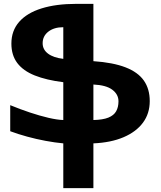

<svg xmlns="http://www.w3.org/2000/svg" viewBox="-20 -734 832 995"><path d="M464 -417Q566 -410 630.5 -385Q695 -360 725.5 -316.5Q756 -273 756 -210Q756 -146 721 -98.5Q686 -51 620.5 -23Q555 5 464 9V241H308V9Q265 5 216.5 -4Q168 -13 120.5 -26Q73 -39 33 -54V-189Q84 -168 135 -151Q186 -134 231 -123.5Q276 -113 308 -112V-308Q220 -319 160 -343Q100 -367 69.5 -407.5Q39 -448 39 -508Q39 -575 79.5 -621Q120 -667 195.5 -690.5Q271 -714 375 -714H464ZM201 -510Q201 -477 229 -456Q257 -435 308 -429V-593Q260 -593 230.5 -570Q201 -547 201 -510ZM464 -112Q513 -113 541.5 -124.5Q570 -136 582 -157.5Q594 -179 594 -209Q594 -245 562 -269Q530 -293 464 -296Z"/></svg>

Font: Noto Sans Armenian ExtraBold
Style: Regular
Weight: 800
Version: Version 2.007